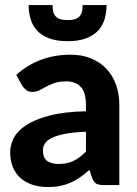

<svg xmlns="http://www.w3.org/2000/svg" viewBox="-20 -746 552 774"><path d="M21 0ZM398 0Q378.5 0 368.2 -5.5Q358 -11 351.5 -28.5L340.5 -61Q321 -44 302.8 -31.2Q284.5 -18.5 264.8 -9.8Q245 -1 222.8 3.5Q200.5 8 173.5 8Q139.5 8 111.5 -1Q83.5 -10 63.2 -27.8Q43 -45.5 32 -72Q21 -98.5 21 -133Q21 -161.5 35.5 -189.8Q50 -218 85.2 -241.2Q120.5 -264.5 179.2 -280Q238 -295.5 326.5 -297.5V-324Q326.5 -372.5 306 -395.2Q285.5 -418 247 -418Q218.5 -418 199.5 -411.2Q180.5 -404.5 166.2 -396.8Q152 -389 139.5 -382.2Q127 -375.5 110.5 -375.5Q96 -375.5 86.2 -382.8Q76.5 -390 70 -400L45.5 -444Q91 -485 146 -505.2Q201 -525.5 265 -525.5Q311 -525.5 347.2 -510.5Q383.5 -495.5 408.8 -468.8Q434 -442 447.5 -405Q461 -368 461 -324V0ZM216.5 -85Q250.5 -85 276 -97.2Q301.5 -109.5 326.5 -135V-215Q276 -213 242.5 -206.5Q209 -200 189.2 -190.2Q169.5 -180.5 161.2 -167.8Q153 -155 153 -140Q153 -110 169.8 -97.5Q186.5 -85 216.5 -85ZM252.5 -580Q208 -580 177.8 -591.5Q147.5 -603 129.2 -623Q111 -643 103.2 -669.5Q95.5 -696 95.5 -725.5H192Q192 -711 194.5 -699.8Q197 -688.5 203.8 -680.8Q210.5 -673 222.2 -669Q234 -665 252.5 -665Q271 -665 282.8 -669Q294.5 -673 301.2 -680.8Q308 -688.5 310.5 -699.8Q313 -711 313 -725.5H409.5Q409.5 -696 401.8 -669.5Q394 -643 375.8 -623Q357.5 -603 327.2 -591.5Q297 -580 252.5 -580Z"/></svg>

Font: Lato Heavy
Style: Regular
Weight: 800
Designer: Lukasz Dziedzic
Foundry: tyPoland Lukasz Dziedzic
Version: Version 2.007; 2014-02-27